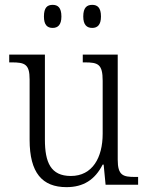

<svg xmlns="http://www.w3.org/2000/svg" viewBox="-20 -761 610 791"><path d="M360 -646C381 -646 396 -658 396 -693C396 -730 381 -741 360 -741C338 -741 323 -730 323 -693C323 -658 338 -646 360 -646ZM197 -646C218 -646 233 -658 233 -693C233 -730 218 -741 197 -741C175 -741 161 -730 161 -693C161 -658 175 -646 197 -646ZM254 10C323 10 371 -20 403 -83H407L415 0H549V-32H537C487 -32 465 -38 465 -103V-536H321V-504H329C384 -504 403 -497 403 -428V-210C403 -112 361 -36 272 -36C189 -36 165 -92 165 -186V-536H18V-504H28C82 -504 102 -497 102 -434V-185C102 -49 154 10 254 10Z"/></svg>

Font: Noto Serif Myanmar SemiCondensed Light
Style: Regular
Weight: 300
Width: 4
Designer: Ben Mitchell and the Monotype Design Team
Foundry: Monotype Imaging Inc.
Version: Version 2.106